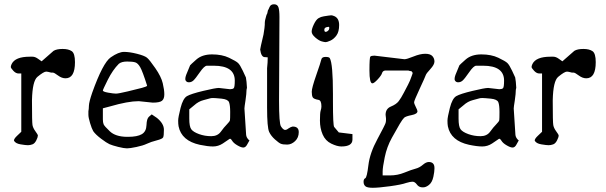

<svg xmlns="http://www.w3.org/2000/svg" viewBox="-20 -682 2824 894"><path d="M229.5 -445.3Q244.1 -454.1 271.5 -454.1Q298.8 -454.1 314 -443.8Q329.1 -433.6 329.1 -392.6Q329.1 -317.4 285.2 -317.4Q267.6 -317.4 250 -330.6Q232.4 -343.8 226.6 -343.8Q226.6 -343.8 218.8 -343.8Q201.2 -348.6 195.3 -348.6Q183.6 -348.6 154.3 -324.2Q130.9 -304.7 128.9 -215.8V-209Q128.9 -113.3 131.3 -99.6Q133.8 -85.9 144.5 -71.3Q156.2 -54.7 156.2 -52.7V-49.8Q156.2 -43 148.9 -28.3Q141.6 -13.7 130.9 -9.8Q120.1 -5.9 109.9 -5.9Q99.6 -5.9 76.2 -9.8Q51.8 -13.7 44.9 -27.3Q44.9 -36.1 59.6 -49.8L79.1 -68.4V-339.8H66.4Q53.7 -339.8 42 -352.5Q30.3 -365.2 30.3 -370.1Q30.3 -375 34.2 -383.8Q50.8 -418 118.2 -418Q118.2 -418 131.8 -418Q143.6 -418 157.2 -408.2L173.8 -396.5Z M459 -126Q459 -112.3 462.4 -103.5Q465.8 -94.7 491.7 -70.3Q517.6 -45.9 569.3 -44.9H576.2Q619.1 -44.9 640.1 -57.1Q661.1 -69.3 662.1 -99.6Q663.1 -129.9 673.8 -138.7L686.5 -149.4L710.9 -132.8Q743.2 -106.4 743.2 -78.1Q743.2 -49.8 739.7 -42.5Q736.3 -35.2 709.5 -28.3Q682.6 -21.5 664.1 -12.7Q645.5 -3.9 615.2 2.4Q585 8.8 571.3 8.8Q557.6 8.8 530.3 2Q502.9 -4.9 489.7 -10.7Q476.6 -16.6 450.7 -36.1Q424.8 -55.7 414.1 -71.3Q407.2 -83 399.4 -108.9Q391.6 -134.8 391.6 -147.5V-164.1Q393.6 -172.9 394 -189.9Q394.5 -207 409.2 -250Q459 -389.6 495.6 -415Q532.2 -440.4 557.6 -440.4Q583 -440.4 617.7 -431.6Q652.3 -422.9 664.1 -413.6Q675.8 -404.3 703.1 -364.7Q730.5 -325.2 737.8 -294.4Q745.1 -263.7 745.1 -242.7Q745.1 -221.7 734.4 -212.9Q723.6 -204.1 691.4 -204.1L626 -210.9Q576.2 -210.9 492.2 -186.5L459 -177.7ZM533.2 -384.8Q504.9 -356.4 481.9 -310.5Q459 -264.6 459 -260.7Q459 -254.9 483.9 -250.5Q508.8 -246.1 520 -246.1Q531.2 -246.1 574.2 -256.3Q617.2 -266.6 641.1 -272.9Q665 -279.3 665 -283.2Q643.6 -350.6 632.8 -369.1Q622.1 -387.7 609.9 -391.6Q597.7 -395.5 571.8 -395.5Q545.9 -395.5 533.2 -384.8Z M1073.2 -306.6Q1073.2 -376 975.6 -376Q975.6 -376 943.4 -376Q931.6 -376 910.6 -345.7Q889.6 -315.4 880.4 -307.1Q871.1 -298.8 859.4 -298.8Q849.6 -298.8 844.7 -306.6Q842.8 -309.6 842.8 -314.5Q842.8 -322.3 846.7 -333Q863.3 -374 865.2 -377.9Q866.2 -379.9 893.6 -404.3Q920.9 -428.7 967.3 -428.7Q1013.7 -428.7 1046.4 -413.1Q1079.1 -397.5 1088.4 -388.7Q1097.7 -379.9 1110.8 -352.1Q1124 -324.2 1125 -321.3Q1126 -318.4 1127.9 -300.8Q1129.9 -277.3 1129.9 -273.4Q1128.9 -268.6 1127.9 -263.7Q1127.9 -247.1 1123 -213.9Q1118.2 -183.6 1118.2 -177.7Q1118.2 -176.8 1118.2 -175.8L1126 -54.7Q1127 -42 1137.7 -31.2L1141.6 -28.3L1131.8 -10.7Q1124 4.9 1113.3 4.9Q1113.3 4.9 1112.3 4.9Q1102.5 4.9 1085 -5.4Q1067.4 -15.6 1060.5 -27.3Q1055.7 -35.2 1051.8 -36.1Q1047.9 -35.2 1045.9 -33.2Q1038.1 -27.3 1017.1 -13.7Q996.1 0 971.7 0Q947.3 0 910.2 -7.8Q825.2 -26.4 811.5 -93.8Q809.6 -104.5 809.6 -120.1Q809.6 -135.7 820.8 -179.7Q832 -223.6 850.6 -234.4Q869.1 -245.1 926.3 -258.8Q983.4 -272.5 999 -272.5L1050.8 -266.6Q1062.5 -266.6 1067.9 -271Q1073.2 -275.4 1073.2 -306.6ZM883.8 -191.4 861.3 -172.9V-129.9Q861.3 -92.8 870.6 -80.1Q879.9 -67.4 906.7 -57.6Q933.6 -47.9 963.4 -47.9Q993.2 -47.9 1008.3 -68.8Q1023.4 -89.8 1036.6 -103Q1049.8 -116.2 1050.8 -122.6Q1051.8 -128.9 1051.8 -160.6Q1051.8 -192.4 1046.4 -206.1Q1041 -219.7 1011.2 -222.7Q981.4 -225.6 971.7 -225.6Q961.9 -225.6 956.5 -223.6Q951.2 -221.7 927.7 -215.8Q904.3 -210 883.8 -191.4Z M1214.8 -416Q1213.9 -416 1212.9 -416Q1196.3 -416 1191.4 -451.2Q1191.4 -456.1 1207 -521.5Q1212.9 -557.6 1212.9 -567.4Q1212.9 -567.4 1212.9 -570.3Q1212.9 -570.3 1212.9 -573.2Q1212.9 -586.9 1219.7 -608.4Q1221.7 -615.2 1223.1 -616.7Q1224.6 -618.2 1225.6 -625Q1226.6 -632.8 1227.5 -633.8Q1229.5 -635.7 1234.9 -648.9Q1240.2 -662.1 1255.9 -662.1Q1271.5 -662.1 1276.4 -648.4Q1281.2 -634.8 1281.2 -602.5L1279.3 -212.9Q1279.3 -107.4 1288.1 -93.8Q1296.9 -80.1 1303.7 -78.1Q1304.7 -78.1 1305.7 -77.1Q1313.5 -76.2 1323.2 -84Q1335 -91.8 1342.8 -92.8Q1371.1 -92.8 1371.1 -66.9Q1371.1 -41 1354 -24.9Q1336.9 -8.8 1316.9 -8.8Q1296.9 -8.8 1287.6 -12.7Q1278.3 -16.6 1260.3 -32.7Q1242.2 -48.8 1233.4 -67.4Q1223.6 -87.9 1223.6 -181.6Q1223.6 -181.6 1223.6 -298.8Q1223.6 -298.8 1223.6 -343.8V-364.3Q1226.6 -390.6 1226.6 -415Q1219.7 -416 1214.8 -416Z M1536.6 -606.9Q1559.1 -597.2 1559.1 -565.4Q1559.1 -533.7 1546.4 -516.6Q1533.7 -499.5 1518.1 -492.7Q1502.4 -485.8 1496.6 -485.8Q1490.7 -485.8 1478 -489.3Q1465.3 -492.7 1448.2 -507.3Q1431.2 -522 1431.2 -534.7Q1431.2 -547.4 1441.4 -568.8Q1451.7 -590.3 1462.9 -597.2Q1474.1 -604 1487.8 -606Q1501.5 -607.9 1509.8 -609.4Q1518.1 -610.8 1522.5 -610.8Q1526.9 -610.8 1536.6 -606.9ZM1511.2 -557.1Q1490.7 -556.2 1490.2 -544.9Q1489.7 -533.7 1496.1 -533.7Q1502.4 -533.7 1507.8 -539.1Q1513.2 -544.4 1513.2 -550.8Q1513.2 -557.1 1511.2 -557.1ZM1557.6 -65.4 1621.1 -57.6V-32.2Q1621.1 0 1569.3 0Q1549.8 0 1522.5 -13.2Q1495.1 -26.4 1482.4 -55.7Q1469.7 -85 1469.7 -120.6Q1469.7 -156.2 1473.1 -167Q1476.6 -177.7 1476.6 -186.5Q1476.6 -213.9 1463.9 -216.8Q1440.4 -220.7 1436 -229Q1431.6 -237.3 1431.6 -254.9Q1431.6 -272.5 1452.6 -332.5Q1473.6 -392.6 1476.1 -404.8Q1478.5 -417 1495.6 -417Q1512.7 -417 1515.6 -411.1Q1530.3 -385.7 1530.3 -244.1Q1530.3 -244.1 1530.3 -210Q1530.3 -96.7 1536.1 -90.8Q1546.9 -78.1 1557.6 -65.4Z M1923.8 -164.1Q1923.8 -151.4 1896.5 -146Q1869.1 -140.6 1861.8 -133.8Q1854.5 -127 1841.3 -105Q1828.1 -83 1804.7 -40.5Q1781.2 2 1771.5 49.8Q1761.7 97.7 1761.7 116.2V134.8H1795.9Q1831.1 134.8 1863.3 121.6Q1895.5 108.4 1914.6 103.5Q1933.6 98.6 1948.7 85.4Q1963.9 72.3 1976.6 72.3Q1989.3 72.3 1996.1 79.1Q2002.9 85.9 2002.9 99.6Q2002.9 101.6 2002.9 103.5Q2002.9 117.2 1998 140.6Q1992.2 168 1976.6 179.7Q1962.9 190.4 1950.2 190.4Q1949.2 190.4 1948.2 190.4H1945.3Q1929.7 189.5 1920.9 176.8Q1912.1 165 1902.3 164.1Q1902.3 164.1 1899.4 164.1Q1890.6 164.1 1871.1 169.9Q1849.6 177.7 1795.9 185.1Q1742.2 192.4 1715.8 192.4Q1689.5 192.4 1681.2 185.1Q1672.9 177.7 1672.9 164.6Q1672.9 151.4 1680.7 147.9Q1688.5 144.5 1695.3 87.4Q1702.1 30.3 1737.3 -34.2Q1772.5 -99.6 1775.4 -109.4Q1777.3 -116.2 1777.3 -123Q1777.3 -127 1777.3 -130.9Q1775.4 -142.6 1775.4 -147.5Q1775.4 -175.8 1800.3 -186Q1825.2 -196.3 1836.4 -210.9Q1847.7 -225.6 1860.8 -251Q1874 -276.4 1879.9 -287.6Q1885.7 -298.8 1888.7 -306.2Q1891.6 -313.5 1895.5 -324.2Q1899.4 -335 1900.4 -337.9Q1901.4 -339.8 1901.4 -341.8Q1901.4 -344.7 1899.4 -345.7Q1895.5 -351.6 1893.6 -351.6H1892.6V-350.6Q1889.6 -350.6 1881.8 -353.5H1772.5Q1761.7 -351.6 1758.8 -341.3Q1755.9 -331.1 1738.8 -312.5Q1721.7 -293.9 1713.9 -293.9Q1700.2 -293.9 1700.2 -354Q1700.2 -414.1 1704.6 -418.5Q1709 -422.9 1723.6 -422.9L1863.3 -406.2Q1874 -406.2 1905.3 -418.9Q1936.5 -431.6 1960 -431.6Q1983.4 -431.6 1993.2 -420.9Q2002.9 -410.2 2002.9 -395.5Q2002.9 -380.9 1983.9 -360.4Q1964.8 -339.8 1962.4 -332Q1960 -324.2 1934.1 -268.6Q1908.2 -212.9 1908.2 -206.1Q1908.2 -199.2 1916 -184.1Q1923.8 -168.9 1923.8 -164.1Z M2327.1 -306.6Q2327.1 -376 2229.5 -376Q2229.5 -376 2197.3 -376Q2185.5 -376 2164.6 -345.7Q2143.6 -315.4 2134.3 -307.1Q2125 -298.8 2113.3 -298.8Q2103.5 -298.8 2098.6 -306.6Q2096.7 -309.6 2096.7 -314.5Q2096.7 -322.3 2100.6 -333Q2117.2 -374 2119.1 -377.9Q2120.1 -379.9 2147.5 -404.3Q2174.8 -428.7 2221.2 -428.7Q2267.6 -428.7 2300.3 -413.1Q2333 -397.5 2342.3 -388.7Q2351.6 -379.9 2364.7 -352.1Q2377.9 -324.2 2378.9 -321.3Q2379.9 -318.4 2381.8 -300.8Q2383.8 -277.3 2383.8 -273.4Q2382.8 -268.6 2381.8 -263.7Q2381.8 -247.1 2377 -213.9Q2372.1 -183.6 2372.1 -177.7Q2372.1 -176.8 2372.1 -175.8L2379.9 -54.7Q2380.9 -42 2391.6 -31.2L2395.5 -28.3L2385.7 -10.7Q2377.9 4.9 2367.2 4.9Q2367.2 4.9 2366.2 4.9Q2356.4 4.9 2338.9 -5.4Q2321.3 -15.6 2314.5 -27.3Q2309.6 -35.2 2305.7 -36.1Q2301.8 -35.2 2299.8 -33.2Q2292 -27.3 2271 -13.7Q2250 0 2225.6 0Q2201.2 0 2164.1 -7.8Q2079.1 -26.4 2065.4 -93.8Q2063.5 -104.5 2063.5 -120.1Q2063.5 -135.7 2074.7 -179.7Q2085.9 -223.6 2104.5 -234.4Q2123 -245.1 2180.2 -258.8Q2237.3 -272.5 2252.9 -272.5L2304.7 -266.6Q2316.4 -266.6 2321.8 -271Q2327.1 -275.4 2327.1 -306.6ZM2137.7 -191.4 2115.2 -172.9V-129.9Q2115.2 -92.8 2124.5 -80.1Q2133.8 -67.4 2160.6 -57.6Q2187.5 -47.9 2217.3 -47.9Q2247.1 -47.9 2262.2 -68.8Q2277.3 -89.8 2290.5 -103Q2303.7 -116.2 2304.7 -122.6Q2305.7 -128.9 2305.7 -160.6Q2305.7 -192.4 2300.3 -206.1Q2294.9 -219.7 2265.1 -222.7Q2235.4 -225.6 2225.6 -225.6Q2215.8 -225.6 2210.4 -223.6Q2205.1 -221.7 2181.6 -215.8Q2158.2 -210 2137.7 -191.4Z M2654.3 -445.3Q2668.9 -454.1 2696.3 -454.1Q2723.6 -454.1 2738.8 -443.8Q2753.9 -433.6 2753.9 -392.6Q2753.9 -317.4 2710 -317.4Q2692.4 -317.4 2674.8 -330.6Q2657.2 -343.8 2651.4 -343.8Q2651.4 -343.8 2643.6 -343.8Q2626 -348.6 2620.1 -348.6Q2608.4 -348.6 2579.1 -324.2Q2555.7 -304.7 2553.7 -215.8V-209Q2553.7 -113.3 2556.2 -99.6Q2558.6 -85.9 2569.3 -71.3Q2581.1 -54.7 2581.1 -52.7V-49.8Q2581.1 -43 2573.7 -28.3Q2566.4 -13.7 2555.7 -9.8Q2544.9 -5.9 2534.7 -5.9Q2524.4 -5.9 2501 -9.8Q2476.6 -13.7 2469.7 -27.3Q2469.7 -36.1 2484.4 -49.8L2503.9 -68.4V-339.8H2491.2Q2478.5 -339.8 2466.8 -352.5Q2455.1 -365.2 2455.1 -370.1Q2455.1 -375 2459 -383.8Q2475.6 -418 2543 -418Q2543 -418 2556.6 -418Q2568.4 -418 2582 -408.2L2598.6 -396.5Z"/></svg>

Font: Drukaatie burti
Style: Light
Weight: 300
Version: Version 0.14